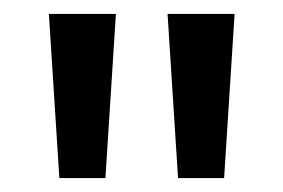

<svg xmlns="http://www.w3.org/2000/svg" viewBox="-20 -770 406 275"><path d="M131 -515H65L50 -750H146ZM301 -515H235L220 -750H316Z"/></svg>

Font: Orienta
Style: Regular
Weight: 400
Designer: Eduardo Rodriguez Tunni
Foundry: Eduardo Rodriguez Tunni
Version: Version 1.001